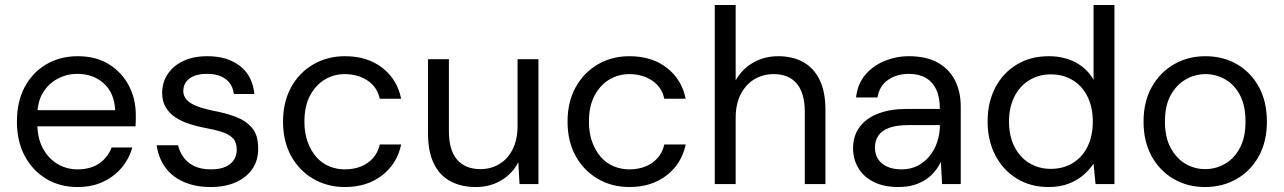

<svg xmlns="http://www.w3.org/2000/svg" viewBox="-20 -740 5163 772"><path d="M291 12Q221 12 166 -21Q111 -54 79.5 -113Q48 -172 48 -251Q48 -331 79 -389.5Q110 -448 165.5 -481Q221 -514 293 -514Q367 -514 419 -481Q471 -448 498.5 -395Q526 -342 526 -278Q526 -268 526 -257Q526 -246 525 -232H111V-297H443Q440 -366 397.5 -404.5Q355 -443 291 -443Q249 -443 212 -423.5Q175 -404 152.5 -367Q130 -330 130 -274V-246Q130 -184 153 -142.5Q176 -101 212.5 -80Q249 -59 291 -59Q344 -59 378.5 -82.5Q413 -106 429 -147H512Q499 -101 469 -65.5Q439 -30 394.5 -9Q350 12 291 12Z M827 12Q766 12 719 -8.5Q672 -29 644.5 -67Q617 -105 610 -156H696Q702 -130 718 -107.5Q734 -85 761.5 -72Q789 -59 828 -59Q864 -59 887 -69.5Q910 -80 921 -98Q932 -116 932 -137Q932 -167 917.5 -183Q903 -199 875 -208.5Q847 -218 808 -225Q775 -231 743.5 -241Q712 -251 687 -267Q662 -283 647 -307.5Q632 -332 632 -366Q632 -409 654.5 -442.5Q677 -476 717.5 -495Q758 -514 814 -514Q894 -514 944.5 -475Q995 -436 1003 -362H920Q916 -400 888 -421.5Q860 -443 813 -443Q766 -443 741.5 -424Q717 -405 717 -374Q717 -354 730.5 -339Q744 -324 771 -313.5Q798 -303 836 -295Q885 -286 926 -271Q967 -256 992.5 -227Q1018 -198 1018 -144Q1019 -97 995.5 -62Q972 -27 929 -7.5Q886 12 827 12Z M1367 12Q1296 12 1239.5 -21Q1183 -54 1150.5 -113Q1118 -172 1118 -251Q1118 -330 1150.5 -389Q1183 -448 1239.5 -481Q1296 -514 1367 -514Q1457 -514 1517 -467.5Q1577 -421 1593 -343H1507Q1497 -390 1458 -416Q1419 -442 1366 -442Q1323 -442 1286.5 -420.5Q1250 -399 1227 -356.5Q1204 -314 1204 -251Q1204 -204 1217.5 -168Q1231 -132 1253 -107.5Q1275 -83 1304.5 -71Q1334 -59 1366 -59Q1402 -59 1431 -70.5Q1460 -82 1480 -104.5Q1500 -127 1507 -159H1593Q1577 -82 1516.5 -35Q1456 12 1367 12Z M1893 12Q1835 12 1791.5 -11Q1748 -34 1724.5 -82Q1701 -130 1701 -203V-502H1785V-212Q1785 -136 1818 -98Q1851 -60 1912 -60Q1954 -60 1988 -80.5Q2022 -101 2041.5 -140Q2061 -179 2061 -235V-502H2145V0H2069L2064 -88Q2040 -41 1995 -14.5Q1950 12 1893 12Z M2511 12Q2440 12 2383.5 -21Q2327 -54 2294.5 -113Q2262 -172 2262 -251Q2262 -330 2294.5 -389Q2327 -448 2383.5 -481Q2440 -514 2511 -514Q2601 -514 2661 -467.5Q2721 -421 2737 -343H2651Q2641 -390 2602 -416Q2563 -442 2510 -442Q2467 -442 2430.5 -420.5Q2394 -399 2371 -356.5Q2348 -314 2348 -251Q2348 -204 2361.5 -168Q2375 -132 2397 -107.5Q2419 -83 2448.5 -71Q2478 -59 2510 -59Q2546 -59 2575 -70.5Q2604 -82 2624 -104.5Q2644 -127 2651 -159H2737Q2721 -82 2660.5 -35Q2600 12 2511 12Z M2854 0V-720H2938V-417Q2964 -463 3009 -488.5Q3054 -514 3109 -514Q3167 -514 3209.5 -490.5Q3252 -467 3275.5 -419Q3299 -371 3299 -298V0H3216V-289Q3216 -365 3184 -403.5Q3152 -442 3091 -442Q3048 -442 3013.5 -421.5Q2979 -401 2958.5 -361.5Q2938 -322 2938 -265V0Z M3593 12Q3532 12 3491 -9.5Q3450 -31 3430 -66.5Q3410 -102 3410 -143Q3410 -194 3436.5 -229.5Q3463 -265 3511.5 -283.5Q3560 -302 3625 -302H3759Q3759 -349 3744.5 -380Q3730 -411 3702 -427Q3674 -443 3634 -443Q3586 -443 3551 -419Q3516 -395 3508 -348H3422Q3428 -402 3458.5 -438.5Q3489 -475 3536 -494.5Q3583 -514 3634 -514Q3704 -514 3750 -488.5Q3796 -463 3819.5 -417.5Q3843 -372 3843 -311V0H3768L3763 -89Q3753 -68 3737.5 -49.5Q3722 -31 3701.5 -17.5Q3681 -4 3654 4Q3627 12 3593 12ZM3606 -59Q3641 -59 3669.5 -73.5Q3698 -88 3718 -113Q3738 -138 3748.5 -169.5Q3759 -201 3759 -234V-237H3632Q3584 -237 3554 -225.5Q3524 -214 3511 -193.5Q3498 -173 3498 -147Q3498 -120 3510.5 -100.5Q3523 -81 3547 -70Q3571 -59 3606 -59Z M4196 12Q4123 12 4067.5 -22.5Q4012 -57 3981.5 -116.5Q3951 -176 3951 -252Q3951 -328 3981.5 -387Q4012 -446 4067.5 -480Q4123 -514 4197 -514Q4258 -514 4305 -489Q4352 -464 4377 -419V-720H4461V0H4385L4377 -82Q4361 -58 4336.5 -36.5Q4312 -15 4277 -1.5Q4242 12 4196 12ZM4205 -61Q4255 -61 4293.5 -84.5Q4332 -108 4353 -151Q4374 -194 4374 -251Q4374 -308 4353 -351Q4332 -394 4293.5 -417.5Q4255 -441 4205 -441Q4157 -441 4118.5 -417.5Q4080 -394 4058.5 -351Q4037 -308 4037 -251Q4037 -194 4058.5 -151Q4080 -108 4118.5 -84.5Q4157 -61 4205 -61Z M4825 12Q4755 12 4699 -20.5Q4643 -53 4610.5 -112Q4578 -171 4578 -251Q4578 -331 4611 -390Q4644 -449 4700.5 -481.5Q4757 -514 4827 -514Q4898 -514 4954 -481.5Q5010 -449 5042 -390Q5074 -331 5074 -251Q5074 -171 5041.5 -112Q5009 -53 4952.5 -20.5Q4896 12 4825 12ZM4825 -60Q4869 -60 4906 -81.5Q4943 -103 4965.5 -145.5Q4988 -188 4988 -251Q4988 -315 4966 -357Q4944 -399 4907 -420.5Q4870 -442 4827 -442Q4785 -442 4747.5 -420.5Q4710 -399 4687 -357Q4664 -315 4664 -251Q4664 -188 4687 -145.5Q4710 -103 4746.5 -81.5Q4783 -60 4825 -60Z"/></svg>

Font: DM Sans 16pt
Style: Regular
Weight: 400
Version: Version 4.004;gftools[0.9.30]